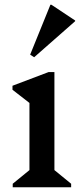

<svg xmlns="http://www.w3.org/2000/svg" viewBox="-20 -795 342 815"><path d="M34 0V-15L105 -73V-358L33 -414V-431L186 -489H211V-73L282 -15V0ZM125 -552 108 -563 194 -775H198L299 -708V-705Z"/></svg>

Font: Platypi
Style: Regular
Weight: 400
Designer: David Sargent
Foundry: Bolt Cutter Type
Version: Version 1.200; ttfautohint (v1.8.4.7-5d5b)